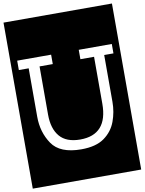

<svg xmlns="http://www.w3.org/2000/svg" viewBox="-128 -996 969 1287"><g transform="rotate(-10 357.0 -352.0)"><path d="M-12 213V-917H726V213ZM615 -586H678V-650H453V-586H546V-267Q546 -56 359 -56Q265 -56 220 -109Q175 -162 175 -258V-586H265V-650H34V-586H101V-256Q101 -151 155.5 -70.5Q210 10 355 10Q455 10 511.5 -30.5Q568 -71 591.5 -134.5Q615 -198 615 -267Z"/></g></svg>

Font: Zilla Slab Highlight
Style: Regular
Weight: 400
Designer: Typotheque Type Foundry
Foundry: Typotheque type foundry
Version: Version 1.1; 2017; ttfautohint (v1.6)